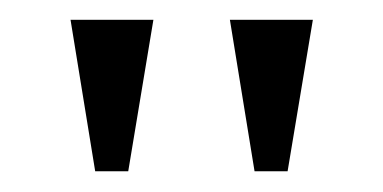

<svg xmlns="http://www.w3.org/2000/svg" viewBox="-20 -857 379 190"><path d="M131.8 -837.4 106.9 -687.5H74.2L49.8 -837.4ZM289.6 -837.4 264.6 -687.5H231.9L207.5 -837.4Z"/></svg>

Font: Oswald-Light
Style: Light
Weight: 300
Designer: vernon adams
Foundry: vernon adams
Version: Version ; ttfautohint (v0.92.18-e454-dirty) -l 8 -r 50 -G 20